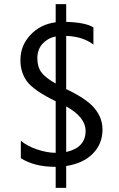

<svg xmlns="http://www.w3.org/2000/svg" viewBox="-20 -809 579 931"><path d="M301 -4V102H250V0Q146 0 81 -42V-127Q109 -102 158 -85Q208 -68 250 -68V-318Q144 -370 111 -414Q79 -458 79 -517Q79 -588 127 -639Q175 -691 250 -701V-789H301V-703Q396 -700 433 -676V-593Q382 -632 301 -635V-377Q402 -329 439 -283Q477 -237 477 -181Q477 -111 430 -64Q384 -17 301 -4ZM250 -404V-632Q229 -628 213 -618.5Q197 -609 185 -595.5Q173 -582 167 -564.5Q161 -547 161 -527Q161 -484 181 -458Q200 -432 250 -404ZM301 -293V-72Q395 -93 395 -174Q395 -241 301 -293Z"/></svg>

Font: A_ThatdaokhamC
Style: Regular
Weight: 400
Designer: Rangsiwut Chaisin
Foundry: Rangsiwut Chaisin
Version: Version 1.000